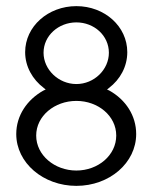

<svg xmlns="http://www.w3.org/2000/svg" viewBox="-20 -605 497 626"><path d="M33 -168C33 -74 121 1 229 1C337 1 424 -74 424 -168C424 -228 390 -280 336 -310L329 -313L335 -318C372 -346 395 -388 395 -435C395 -519 321 -585 229 -585C137 -585 62 -519 62 -435C62 -388 86 -346 123 -318L129 -313L122 -310C68 -280 33 -228 33 -168ZM98 -163C98 -227 158 -276 229 -276C300 -276 359 -227 359 -163C359 -99 300 -49 229 -49C158 -49 98 -99 98 -163ZM122 -433C122 -489 171 -532 229 -532C287 -532 335 -489 335 -433C335 -378 287 -331 229 -331C171 -331 122 -378 122 -433Z"/></svg>

Font: Charger Sport
Style: Lit
Weight: 300
Designer: Jasper
Foundry: Cannot Into Space Fonts
Version: Version 1.1